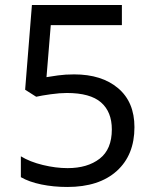

<svg xmlns="http://www.w3.org/2000/svg" viewBox="-20 -734 612 764"><path d="M275 -438Q385 -438 450 -383Q515 -328 515 -228Q515 -117 444.5 -53.5Q374 10 248 10Q193 10 144.5 0Q96 -10 63 -29V-112Q99 -90 150.5 -77.5Q202 -65 249 -65Q328 -65 376.5 -102.5Q425 -140 425 -219Q425 -289 382 -326.5Q339 -364 246 -364Q218 -364 182 -359Q146 -354 124 -349L80 -377L107 -714H465V-634H182L165 -427Q182 -430 211 -434Q240 -438 275 -438Z"/></svg>

Font: Noto Sans Elymaic
Style: Regular
Weight: 400
Designer: Morgane Pierson
Foundry: Google LLC
Version: Version 1.002; ttfautohint (v1.8.4.7-5d5b)